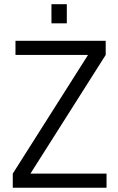

<svg xmlns="http://www.w3.org/2000/svg" viewBox="-20 -882 556 902"><path d="M480.5 -66.4V0H40V-66.4L393.6 -624H52.7V-690.4H476.6V-624L123 -66.4ZM221.7 -862.3H293.9V-772.5H221.7Z"/></svg>

Font: Dinish
Style: Regular
Weight: 400
Designer: Bert Driehuis
Foundry: Playbeing
Version: Version 3.006; git-39231f3c-release